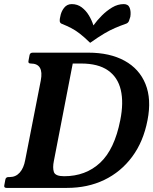

<svg xmlns="http://www.w3.org/2000/svg" viewBox="-34 -917 749 937"><path d="M397 -660Q502 -660 574 -620.5Q646 -581 676 -507Q706 -433 686 -331Q666 -226 611 -152Q556 -78 475 -39Q394 0 293 0H-2Q-16 0 -13 -13L-8 -40Q-6 -53 8 -53H14Q43 -53 62.5 -75Q82 -97 89 -136L165 -524Q181 -607 116 -607Q102 -607 105 -620L110 -647Q112 -660 126 -660ZM229 -132Q222 -98 229 -77.5Q236 -57 279 -57Q384 -57 454.5 -122.5Q525 -188 553 -331Q570 -416 555.5 -478Q541 -540 493 -573.5Q445 -607 362 -607H321ZM422 -793Q440 -818 463.5 -841.5Q487 -865 514 -881Q541 -897 570 -897Q592 -897 599 -878.5Q606 -860 602 -835Q599 -824 595.5 -815Q592 -806 583 -802Q552 -791 527.5 -780.5Q503 -770 475 -753.5Q447 -737 406 -708Q376 -737 354.5 -753.5Q333 -770 312.5 -780.5Q292 -791 265 -802Q258 -806 257.5 -815Q257 -824 260 -835Q264 -860 278.5 -878.5Q293 -897 316 -897Q344 -897 365 -881Q386 -865 400 -841.5Q414 -818 422 -793Z"/></svg>

Font: Young Serif Light
Style: Italic
Weight: 300
Italic angle: -10.979°
Designer: Bastien Sozeau
Foundry: NBR — Bastien Sozeau
Version: Version 5.001